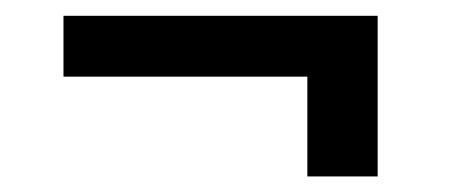

<svg xmlns="http://www.w3.org/2000/svg" viewBox="-20 -411 594 248"><path d="M467.8 -183.1H377V-312H62V-390.6H467.8Z"/></svg>

Font: Dirooz
Style: Regular
Weight: 400
Foundry: DejaVu fonts team - Redesigned by Saber Rastikerdar
Version: Version 0.2.1